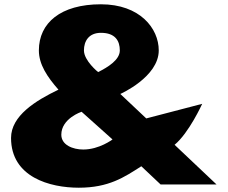

<svg xmlns="http://www.w3.org/2000/svg" viewBox="-20 -860 1061 895"><path d="M922.5 -376 661.8 -308 540.8 -422C540.8 -422 720 -501 720 -625C720 -728 632 -840 450.5 -840C262.5 -840 161.2 -753 161.2 -625C161.2 -560 199.8 -502 252.5 -442C145.8 -391 31.5 -320 31.5 -217C31.5 -34 213 15 347.2 15C486.8 15 559.5 -34 638.7 -85L728.8 0H989.5L793.8 -185C860.8 -240 922.5 -376 922.5 -376ZM450.5 -707C517.7 -707 538.5 -669 538.5 -625C538.5 -581 483.5 -547 437.3 -524C437.3 -524 371.3 -577 371.3 -625C371.3 -669 394.5 -707 450.5 -707ZM504.5 -210C504.5 -210 442.8 -163 368 -163C319.7 -163 265.8 -184 265.8 -232C265.8 -308 360.3 -339 360.3 -339Z"/></svg>

Font: Hussar
Style: BdWide
Weight: 700
Foundry: Cannot Into Space Fonts
Version: Version 2.00